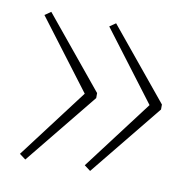

<svg xmlns="http://www.w3.org/2000/svg" viewBox="-54 -526 496 493"><g transform="rotate(10 194.5 -279.5)"><path d="M363 -274V-287L211 -472L195 -461L332 -280L195 -99L211 -87ZM194 -274V-287L42 -472L26 -461L163 -280L26 -99L42 -87Z"/></g></svg>

Font: Noto Kufi Arabic Thin
Style: Regular
Weight: 100
Designer: Monotype Design Team, David Williams, Khaled Hosny
Foundry: Google LLC
Version: Version 2.109